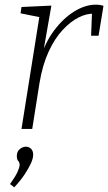

<svg xmlns="http://www.w3.org/2000/svg" viewBox="-20 -552 463 822"><path d="M72 0 152 -502 167 -475 68 -495 72 -522 200 -528 163 -317 151 -298Q173 -370 212 -422Q251 -474 298 -503Q345 -532 390 -532Q409 -532 423 -527L402 -399H370L374 -502L382 -493Q352 -495 317 -477.5Q282 -460 248 -423.5Q214 -387 188 -330.5Q162 -274 149 -196L118 0ZM41 250 23 236Q46 204 55 184Q64 164 64 154Q64 143 58 137Q52 131 52 116Q52 97 64.5 86.5Q77 76 91 76Q103 76 112.5 84.5Q122 93 122 111Q122 126 112.5 147Q103 168 85.5 194.5Q68 221 41 250Z"/></svg>

Font: Bitter Thin Light
Style: Italic
Weight: 300
Italic angle: -9°
Version: Version 2.002